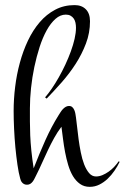

<svg xmlns="http://www.w3.org/2000/svg" viewBox="-20 -703 487 749"><path d="M446.8 -71.8Q438.5 -54.2 426.5 -36.9Q414.6 -19.5 399.9 -5.6Q385.3 8.3 367.7 17.1Q350.1 25.9 330.1 25.9Q308.1 25.9 292 14.4Q275.9 2.9 264.6 -15.9Q253.4 -34.7 246.1 -59.1Q238.8 -83.5 233.9 -109.4Q229 -135.3 225.8 -161.1Q222.7 -187 219.7 -208.5Q204.1 -188 191.4 -165Q178.7 -142.1 167 -117.4Q155.3 -92.8 144 -67.4Q132.8 -42 120.1 -17.1Q117.2 -11.7 114.3 -5.6Q111.3 0.5 107.4 5.6Q103.5 10.7 98.1 14.2Q92.8 17.6 85.4 17.6Q78.6 17.6 74 15.1Q69.3 12.7 66.2 9Q63 5.4 61.3 1Q59.6 -3.4 58.6 -7.3Q52.7 -28.3 48.1 -60.1Q43.5 -91.8 40 -127.9Q36.6 -164.1 34.9 -201.4Q33.2 -238.8 33.2 -270.5Q33.2 -315.9 39.1 -364Q44.9 -412.1 57.4 -458Q69.8 -503.9 89.1 -544.7Q108.4 -585.4 134.8 -616.2Q161.1 -647 195.1 -665Q229 -683.1 271 -683.1Q298.8 -683.1 314.9 -666.7Q331.1 -650.4 331.1 -620.1Q331.1 -574.7 315.2 -533Q299.3 -491.2 274.7 -453.1Q250 -415 220 -381.1Q189.9 -347.2 162.1 -318.4L155.8 -323.2Q168 -336.9 181.9 -357.2Q195.8 -377.4 209.2 -401.1Q222.7 -424.8 234.9 -450.9Q247.1 -477.1 256.3 -502.4Q265.6 -527.8 271 -551.5Q276.4 -575.2 276.4 -594.7Q276.4 -605 274.4 -614.3Q272.5 -623.5 267.6 -630.6Q262.7 -637.7 255.1 -641.8Q247.6 -646 236.8 -646Q215.3 -646 196.5 -629.4Q177.7 -612.8 162.1 -584.7Q146.5 -556.6 134.5 -519.5Q122.6 -482.4 114 -441.9Q105.5 -401.4 101.1 -359.9Q96.7 -318.4 96.7 -280.8Q96.7 -255.4 96.7 -229.5Q96.7 -203.6 97.9 -175.3Q99.1 -147 102.3 -115.2Q105.5 -83.5 111.3 -46.4Q132.8 -102.1 156.7 -155.5Q180.7 -209 208.5 -253.4Q212.4 -259.8 216.6 -266.1Q220.7 -272.5 225.6 -277.6Q230.5 -282.7 236.3 -286.1Q242.2 -289.6 249 -289.6Q257.3 -289.6 262.2 -284.9Q267.1 -280.3 270 -273.4Q272.9 -266.6 274.2 -258.8Q275.4 -251 276.4 -244.6Q278.3 -230.5 280.8 -208Q283.2 -185.5 286.6 -159.9Q290 -134.3 295.2 -108.4Q300.3 -82.5 308.3 -61.8Q316.4 -41 327.6 -27.8Q338.9 -14.6 354.5 -14.6Q367.2 -14.6 379.9 -20Q392.6 -25.4 404.3 -33.7Q416 -42 426 -52.7Q436 -63.5 442.9 -73.7Z"/></svg>

Font: Montez
Style: Regular
Weight: 400
Designer: Astigmatic (AOETI)
Foundry: Astigmatic (AOETI)
Version: Version 1.001